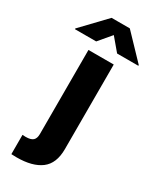

<svg xmlns="http://www.w3.org/2000/svg" viewBox="-310 -820 889 1086"><g transform="rotate(30 135.0 -277.0)"><path d="M217.8 -530.3V22.5Q217.8 115.7 162.6 157.5Q107.4 199.2 3.9 199.2L-30.3 198.2V72.3Q-21.5 73.2 -9.8 73.2Q24.4 73.2 38.6 60.3Q52.7 47.4 52.7 19.5V-530.3ZM134.8 -674.8 66.4 -593.8H-72.3V-598.6L75.2 -752.9H194.3L341.8 -598.6V-593.8H203.1Z"/></g></svg>

Font: Pretendard ExtraBold
Style: Regular
Weight: 800
Designer: Base glyphs from Inter by Rasmus Andersson; Hangeul glyphs from Noto Sans CJK(Source Han Sans) by Jang Soo-young and Kan
Foundry: Kil Hyung-jin
Version: Version 1.309